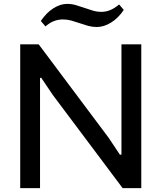

<svg xmlns="http://www.w3.org/2000/svg" viewBox="-20 -968 830 988"><path d="M84 -740H179L539 -259L597 -172H605V-740H707V0H611L252 -479L192 -568L186 -567V0H84ZM190 -860Q219 -903 255 -925.5Q291 -948 325 -948Q349 -948 371 -941.5Q393 -935 414.5 -927.5Q436 -920 457.5 -913.5Q479 -907 502 -907Q525 -907 547 -916Q569 -925 593 -945L617 -917Q588 -874 551 -851.5Q514 -829 478 -829Q455 -829 433.5 -835Q412 -841 390.5 -848.5Q369 -856 347.5 -862Q326 -868 304 -868Q281 -868 259 -860Q237 -852 214 -832Z"/></svg>

Font: EncodeSans
Style: Medium
Weight: 500
Designer: Pablo Impallari, Andres Torresi
Foundry: Pablo Impallari, Andres Torresi
Version: Version 1.000; ttfautohint (v1.4.1)